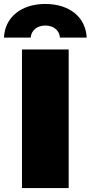

<svg xmlns="http://www.w3.org/2000/svg" viewBox="-61 -950 458 970"><path d="M50 0H286V-700H50ZM-41 -760H94C97 -797 127 -821 168 -821C209 -821 239 -797 242 -760H377C372 -865 288 -930 168 -930C48 -930 -36 -865 -41 -760Z"/></svg>

Font: Chess Sans Black
Style: Regular
Weight: 900
Designer: Wolf Bōese
Foundry: Wolf Bōese
Version: Version 7.223;Glyphs 3.3 (3306)